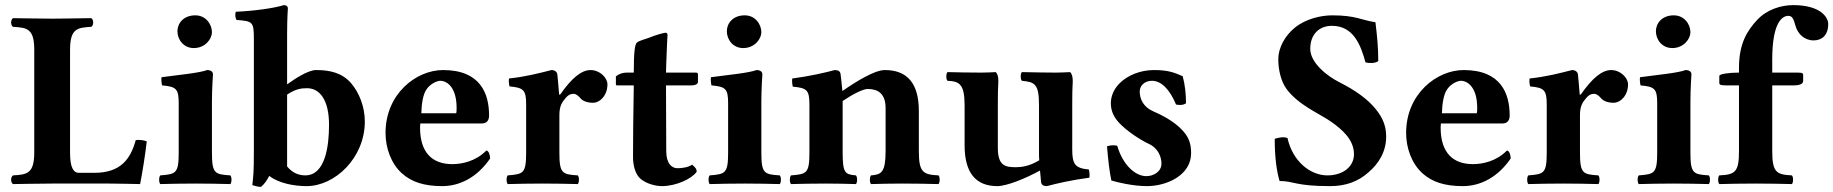

<svg xmlns="http://www.w3.org/2000/svg" viewBox="-20 -718 7171 751"><path d="M349 -42H289C268 -42 254 -61 254 -121V-523C254 -606 282 -610 337 -613C347 -619 347 -641 337 -647C255 -646 225 -645 185 -645C145 -645 31 -647 31 -647C21 -641 21 -619 31 -613C86 -610 114 -606 114 -523V-122C114 -39 86 -35 31 -32C21 -26 21 -4 31 2C31 2 146 0 185 0H408C437 0 528 2 528 2C538 -48 548 -113 554 -165C544 -170 523 -172 511 -170C491 -98 454 -42 349 -42Z M809 -122V-321C809 -371 813 -427 813 -427C813 -438 804 -444 790 -444C762 -433 681 -425 612 -416C610 -410 612 -390 614 -384C669 -379 679 -371 679 -314V-122C679 -39 668 -37 607 -32C601 -26 601 -4 607 2C649 1 691 0 744 0C797 0 838 1 881 2C887 -4 887 -26 881 -32C820 -36 809 -39 809 -122ZM674 -596C674 -563 698 -530 738 -530C783 -530 809 -566 809 -592C809 -622 786 -658 744 -658C697 -658 674 -626 674 -596Z M973 -127C973 -44 971 -32 967 6C979 10 990 13 1001 13C1014 2 1024 -12 1033 -30C1072 0 1133 10 1179 10C1290 10 1407 -100 1407 -243C1407 -300 1385 -356 1353 -393C1317 -434 1269 -444 1216 -444C1185 -444 1132 -409 1103 -388V-583C1103 -648 1106 -685 1106 -685C1106 -694 1099 -698 1090 -698C1053 -686 973 -675 902 -672C899 -660 900 -649 905 -640C968 -635 973 -634 973 -565ZM1103 -348C1136 -370 1158 -373 1181 -373C1230 -373 1267 -328 1267 -230C1267 -148 1253 -32 1174 -32C1145 -32 1122 -44 1103 -67Z M1882 -129C1841 -87 1787 -76 1749 -76C1671 -76 1623 -121 1623 -219C1623 -226 1624 -230 1624 -235H1864C1888 -235 1893 -252 1893 -266C1893 -351 1860 -444 1713 -444C1608 -444 1488 -351 1488 -198C1488 -140 1509 -79 1552 -40C1590 -6 1639 10 1710 10C1779 10 1847 -25 1897 -98C1897 -111 1892 -129 1882 -129ZM1628 -275C1629 -310 1634 -348 1648 -368C1664 -392 1691 -402 1702 -402C1729 -402 1766 -376 1766 -296C1766 -290 1766 -277 1764 -275Z M2168 -268C2168 -304 2179 -319 2192 -334C2200 -344 2209 -351 2224 -351C2233 -351 2244 -342 2252 -332C2259 -324 2276 -316 2299 -316C2328 -316 2356 -346 2356 -388C2356 -414 2326 -444 2290 -444C2255 -444 2217 -414 2171 -348H2167C2165 -378 2160 -427 2160 -427C2159 -436 2151 -444 2137 -444C2090 -432 2037 -418 1971 -411C1969 -405 1971 -386 1973 -380C2028 -375 2038 -366 2038 -309V-122C2038 -39 2027 -37 1966 -32C1960 -26 1960 -4 1966 2C2008 1 2050 0 2103 0C2156 0 2197 1 2240 2C2246 -4 2246 -26 2240 -32C2179 -36 2168 -39 2168 -122Z M2431 -434C2417 -434 2402 -430 2389 -419V-390C2389 -385 2390 -384 2394 -384H2459C2457 -283 2456 -155 2456 -105C2456 -70 2465 -36 2486 -18C2509 1 2545 10 2569 10C2624 10 2685 -18 2705 -46C2705 -58 2699 -64 2687 -74C2674 -64 2649 -60 2630 -60C2608 -60 2586 -77 2586 -127C2586 -177 2585 -284 2585 -384H2686C2696 -384 2710 -388 2710 -397V-428C2710 -432 2707 -434 2702 -434H2585L2586 -468C2588 -535 2591 -581 2591 -581C2591 -587 2588 -590 2583 -590C2576 -590 2539 -579 2523 -572C2506 -565 2477 -559 2470 -550C2463 -541 2459 -514 2459 -434Z M2958 -122V-321C2958 -371 2962 -427 2962 -427C2962 -438 2953 -444 2939 -444C2911 -433 2830 -425 2761 -416C2759 -410 2761 -390 2763 -384C2818 -379 2828 -371 2828 -314V-122C2828 -39 2817 -37 2756 -32C2750 -26 2750 -4 2756 2C2798 1 2840 0 2893 0C2946 0 2987 1 3030 2C3036 -4 3036 -26 3030 -32C2969 -36 2958 -39 2958 -122ZM2823 -596C2823 -563 2847 -530 2887 -530C2932 -530 2958 -566 2958 -592C2958 -622 2935 -658 2893 -658C2846 -658 2823 -626 2823 -596Z M3276 -122V-323C3316 -350 3356 -370 3374 -370C3414 -370 3444 -352 3444 -295V-128C3444 -44 3428 -35 3387 -32C3381 -26 3381 -4 3387 2C3429 1 3461 0 3509 0C3564 0 3608 1 3651 2C3657 -4 3657 -26 3651 -32C3590 -35 3574 -44 3574 -128V-284C3574 -394 3527 -444 3441 -444C3401 -444 3330 -400 3275 -362C3272 -397 3268 -427 3268 -427C3267 -439 3259 -444 3245 -444C3208 -434 3148 -420 3079 -411C3077 -405 3079 -385 3081 -379C3136 -374 3146 -366 3146 -309V-122C3146 -39 3135 -37 3074 -32C3068 -26 3068 -4 3074 2C3116 1 3158 0 3211 0C3257 0 3285 1 3328 2C3334 -4 3334 -26 3328 -32C3286 -36 3276 -39 3276 -122Z M4174 -133V-306C4174 -390 4176 -378 4176 -402C4176 -419 4172 -430 4166 -436C4148 -435 4128 -434 4109 -434C4081 -434 4016 -435 3977 -436C3971 -430 3971 -408 3977 -402C4028 -397 4044 -390 4044 -306V-121C4044 -111 4044 -101 4045 -91C4004 -66 3971 -64 3953 -64C3913 -64 3883 -69 3883 -139V-306C3883 -390 3885 -378 3885 -402C3885 -419 3881 -430 3875 -436C3857 -435 3836 -434 3818 -434C3767 -434 3729 -435 3686 -436C3680 -430 3680 -408 3686 -402C3732 -400 3753 -390 3753 -306V-150C3753 -44 3795 10 3881 10C3917 10 3990 -19 4048 -51C4050 -26 4052 -7 4052 -7C4053 5 4061 10 4075 10C4112 0 4172 -14 4241 -23C4243 -29 4241 -49 4239 -55C4185 -60 4174 -76 4174 -133Z M4310 -146C4314 -97 4319 -50 4327 -12C4346 -6 4410 10 4466 10C4543 10 4639 -32 4639 -119C4639 -153 4631 -180 4608 -205C4580 -237 4538 -262 4492 -282C4452 -299 4438 -331 4438 -360C4438 -383 4457 -402 4486 -402C4521 -402 4555 -370 4580 -309C4598 -306 4609 -307 4619 -314C4619 -350 4615 -388 4606 -420C4574 -434 4549 -444 4494 -444C4441 -444 4391 -424 4359 -392C4336 -369 4325 -341 4325 -314C4325 -284 4337 -260 4356 -239C4387 -205 4442 -170 4472 -156C4512 -138 4523 -102 4523 -78C4523 -46 4491 -29 4464 -29C4419 -29 4371 -75 4350 -148C4334 -151 4326 -150 4310 -146Z M5360 -631C5305 -639 5284 -658 5191 -658C5146 -658 5087 -644 5045 -610C5008 -580 4980 -534 4980 -485C4980 -447 4990 -399 5013 -369C5059 -307 5142 -273 5185 -243C5231 -211 5276 -171 5276 -115C5276 -66 5233 -32 5172 -32C5105 -32 5036 -87 5016 -178C5000 -184 4984 -180 4969 -176C4968 -176 4967 -175 4966 -175C4966 -100 4974 -47 4985 -10C5042 -10 5045 10 5183 10C5244 10 5293 -8 5334 -45C5370 -76 5402 -122 5402 -184C5402 -236 5380 -271 5350 -304C5311 -347 5255 -378 5216 -398C5176 -418 5105 -470 5105 -527C5105 -583 5139 -617 5190 -617C5275 -617 5303 -540 5321 -474C5335 -470 5360 -470 5371 -479C5371 -532 5367 -573 5360 -631Z M5874 -129C5833 -87 5779 -76 5741 -76C5663 -76 5615 -121 5615 -219C5615 -226 5616 -230 5616 -235H5856C5880 -235 5885 -252 5885 -266C5885 -351 5852 -444 5705 -444C5600 -444 5480 -351 5480 -198C5480 -140 5501 -79 5544 -40C5582 -6 5631 10 5702 10C5771 10 5839 -25 5889 -98C5889 -111 5884 -129 5874 -129ZM5620 -275C5621 -310 5626 -348 5640 -368C5656 -392 5683 -402 5694 -402C5721 -402 5758 -376 5758 -296C5758 -290 5758 -277 5756 -275Z M6160 -268C6160 -304 6171 -319 6184 -334C6192 -344 6201 -351 6216 -351C6225 -351 6236 -342 6244 -332C6251 -324 6268 -316 6291 -316C6320 -316 6348 -346 6348 -388C6348 -414 6318 -444 6282 -444C6247 -444 6209 -414 6163 -348H6159C6157 -378 6152 -427 6152 -427C6151 -436 6143 -444 6129 -444C6082 -432 6029 -418 5963 -411C5961 -405 5963 -386 5965 -380C6020 -375 6030 -366 6030 -309V-122C6030 -39 6019 -37 5958 -32C5952 -26 5952 -4 5958 2C6000 1 6042 0 6095 0C6148 0 6189 1 6232 2C6238 -4 6238 -26 6232 -32C6171 -36 6160 -39 6160 -122Z M6592 -122V-321C6592 -371 6596 -427 6596 -427C6596 -438 6587 -444 6573 -444C6545 -433 6464 -425 6395 -416C6393 -410 6395 -390 6397 -384C6452 -379 6462 -371 6462 -314V-122C6462 -39 6451 -37 6390 -32C6384 -26 6384 -4 6390 2C6432 1 6474 0 6527 0C6580 0 6621 1 6664 2C6670 -4 6670 -26 6664 -32C6603 -36 6592 -39 6592 -122ZM6457 -596C6457 -563 6481 -530 6521 -530C6566 -530 6592 -566 6592 -592C6592 -622 6569 -658 6527 -658C6480 -658 6457 -626 6457 -596Z M6912 -128V-384H6998C7016 -384 7033 -389 7033 -401V-424C7033 -430 7032 -434 7013 -434H6912V-485C6912 -634 6953 -656 6975 -656C6992 -656 6996 -641 7003 -617C7012 -585 7038 -560 7074 -560C7107 -560 7131 -581 7131 -624C7131 -651 7100 -698 6994 -698C6947 -698 6891 -681 6853 -640C6816 -600 6782 -550 6782 -454V-434H6780C6746 -434 6705 -429 6705 -421V-394C6705 -387 6709 -384 6732 -384H6782V-126C6782 -44 6766 -35 6705 -32C6699 -26 6699 -4 6705 2C6747 1 6792 0 6847 0C6902 0 6946 1 6989 2C6995 -4 6995 -26 6989 -32C6928 -35 6912 -44 6912 -128Z"/></svg>

Font: Libertinus Serif
Style: Bold
Weight: 700
Designer: Philipp H. Poll, Khaled Hosny
Foundry: Caleb Maclennan
Version: Version 7.050;RELEASE